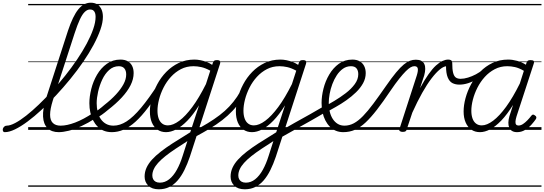

<svg xmlns="http://www.w3.org/2000/svg" viewBox="-208 -959 4019 1418"><path d="M-172 17Q-182 17 -185.5 9.5Q-189 2 -187 -7Q-185 -16 -177 -23.5Q-169 -31 -158 -31Q-133 -31 -96 -50.5Q-59 -70 -14.5 -105Q30 -140 78.5 -186.5Q127 -233 177 -287.5Q227 -342 274 -401Q321 -460 361.5 -520Q402 -580 432.5 -637Q463 -694 480.5 -744.5Q498 -795 498 -835Q498 -845 506 -851Q514 -857 525 -857Q536 -857 544 -851Q552 -845 552 -835Q552 -793 533.5 -740Q515 -687 482.5 -626.5Q450 -566 406.5 -502.5Q363 -439 312 -376.5Q261 -314 207 -256Q153 -198 99 -148Q45 -98 -5 -61Q-55 -24 -97.5 -3.5Q-140 17 -172 17ZM225 17Q173 17 143 -12.5Q113 -42 110 -97.5Q107 -153 131 -229L294 -732Q330 -840 370 -889.5Q410 -939 462 -939Q492 -939 512 -925.5Q532 -912 542 -888.5Q552 -865 552 -835Q552 -822 544 -816Q536 -810 525 -810Q514 -810 506 -816Q498 -822 498 -835Q498 -851 494 -863Q490 -875 481 -882Q472 -889 457 -889Q437 -889 418.5 -871.5Q400 -854 382 -815.5Q364 -777 343 -713L182 -217Q162 -153 162 -112Q162 -71 182 -51Q202 -31 239 -31Q250 -31 254.5 -23.5Q259 -16 257 -7Q255 2 246.5 9.5Q238 17 225 17ZM0 410H394V420H0ZM0 -20H394V0H0ZM0 -505H394V-500H0ZM0 -930H394V-920H0Z M225 17Q213 17 209 9.5Q205 2 208 -7Q211 -16 219.5 -23.5Q228 -31 241 -31Q286 -31 347 -54Q408 -77 480 -125Q488 -130 494 -127Q500 -124 504 -116Q508 -108 506.5 -99.5Q505 -91 498 -86Q442 -50 392 -27Q342 -4 300 6.5Q258 17 225 17ZM394 410V420ZM394 -20V0ZM394 -505V-500ZM394 -930V-920Z M478 -121Q501 -135 522.5 -151Q544 -167 563 -184Q613 -223 648.5 -261.5Q684 -300 704 -337Q724 -374 724 -409Q724 -437 710.5 -453.5Q697 -470 669 -470Q659 -470 654.5 -477Q650 -484 651.5 -494Q653 -504 661 -511.5Q669 -519 682 -519Q714 -519 735.5 -506.5Q757 -494 768 -472Q779 -450 779 -419Q779 -375 756.5 -330Q734 -285 691.5 -239Q649 -193 588 -146Q567 -128 544.5 -112Q522 -96 498 -81ZM394 410H838V420H394ZM394 -20H838V0H394ZM394 -505H838V-500H394ZM394 -930H838V-920H394Z M618 17Q585 17 559 6.5Q533 -4 513 -24Q493 -44 479.5 -70.5Q466 -97 459 -129Q452 -161 452 -197Q452 -246 466 -302Q480 -358 508.5 -407Q537 -456 580.5 -487.5Q624 -519 682 -519Q692 -519 695.5 -511.5Q699 -504 697 -494Q695 -484 687.5 -477Q680 -470 670 -470Q629 -470 598 -442Q567 -414 547 -371Q527 -328 516.5 -281.5Q506 -235 506 -197Q506 -162 513.5 -132Q521 -102 536.5 -79.5Q552 -57 575.5 -44Q599 -31 630 -31Q678 -31 727 -62.5Q776 -94 833.5 -162.5Q891 -231 962 -341Q966 -348 975 -346Q984 -344 989.5 -337Q995 -330 991 -322Q935 -230 886 -165Q837 -100 792.5 -60Q748 -20 705 -1.5Q662 17 618 17ZM838 410V420ZM838 -20V0ZM838 -505V-500ZM838 -930V-920Z M965 439Q914 439 887 412Q860 385 860 345Q860 311 874 280Q888 249 915 219.5Q942 190 980 160.5Q1018 131 1066 100Q1088 86 1110 72.5Q1132 59 1154 45Q1176 31 1197 18L1262 -181Q1218 -111 1175.5 -67.5Q1133 -24 1093.5 -3.5Q1054 17 1018 17Q982 17 955 -1.5Q928 -20 913.5 -54.5Q899 -89 899 -136Q899 -181 912.5 -233Q926 -285 953 -336Q980 -387 1020 -428Q1060 -469 1112 -494Q1164 -519 1228 -519Q1249 -519 1272 -514.5Q1295 -510 1317.5 -501.5Q1340 -493 1359 -480L1365 -497Q1368 -507 1374.5 -511Q1381 -515 1394 -515Q1412 -515 1416.5 -507.5Q1421 -500 1417 -488L1194 199Q1176 252 1154 296.5Q1132 341 1104.5 373Q1077 405 1042.5 422Q1008 439 965 439ZM973 390Q1010 390 1041.5 365Q1073 340 1098 295Q1123 250 1141 192L1176 83Q1161 93 1146.5 102.5Q1132 112 1117 121.5Q1102 131 1087 141Q1045 169 1013 194.5Q981 220 959.5 244Q938 268 927.5 291Q917 314 917 337Q917 352 923 364Q929 376 941.5 383Q954 390 973 390ZM1032 -33Q1070 -33 1116 -67Q1162 -101 1212 -168.5Q1262 -236 1313 -338L1345 -437Q1308 -457 1278 -463.5Q1248 -470 1221 -470Q1170 -470 1128.5 -448.5Q1087 -427 1054.5 -391.5Q1022 -356 1000 -312.5Q978 -269 966.5 -224.5Q955 -180 955 -141Q955 -109 963.5 -84.5Q972 -60 989.5 -46.5Q1007 -33 1032 -33ZM838 410H1473V420H838ZM838 -20H1473V0H838ZM838 -505H1473V-500H838ZM838 -930H1473V-920H838Z M1233 52Q1226 55 1220 50.5Q1214 46 1211 38.5Q1208 31 1209.5 23Q1211 15 1219 11Q1277 -19 1325.5 -48.5Q1374 -78 1414 -108.5Q1454 -139 1485.5 -172.5Q1517 -206 1543 -244.5Q1569 -283 1589 -328Q1595 -339 1604 -339.5Q1613 -340 1619 -332.5Q1625 -325 1621 -314Q1600 -263 1572.5 -220.5Q1545 -178 1510 -141Q1475 -104 1433 -71.5Q1391 -39 1341 -9Q1291 21 1233 52ZM1473 410V420ZM1473 -20V0ZM1473 -505V-500ZM1473 -930V-920Z M1600 439Q1549 439 1522 412Q1495 385 1495 345Q1495 311 1509 280Q1523 249 1550 219.5Q1577 190 1615 160.5Q1653 131 1701 100Q1723 86 1745 72.5Q1767 59 1789 45Q1811 31 1832 18L1897 -181Q1853 -111 1810.5 -67.5Q1768 -24 1728.5 -3.5Q1689 17 1653 17Q1617 17 1590 -1.5Q1563 -20 1548.5 -54.5Q1534 -89 1534 -136Q1534 -181 1547.5 -233Q1561 -285 1588 -336Q1615 -387 1655 -428Q1695 -469 1747 -494Q1799 -519 1863 -519Q1884 -519 1907 -514.5Q1930 -510 1952.5 -501.5Q1975 -493 1994 -480L2000 -497Q2003 -507 2009.5 -511Q2016 -515 2029 -515Q2047 -515 2051.5 -507.5Q2056 -500 2052 -488L1829 199Q1811 252 1789 296.5Q1767 341 1739.5 373Q1712 405 1677.5 422Q1643 439 1600 439ZM1608 390Q1645 390 1676.5 365Q1708 340 1733 295Q1758 250 1776 192L1811 83Q1796 93 1781.5 102.5Q1767 112 1752 121.5Q1737 131 1722 141Q1680 169 1648 194.5Q1616 220 1594.5 244Q1573 268 1562.5 291Q1552 314 1552 337Q1552 352 1558 364Q1564 376 1576.5 383Q1589 390 1608 390ZM1667 -33Q1705 -33 1751 -67Q1797 -101 1847 -168.5Q1897 -236 1948 -338L1980 -437Q1943 -457 1913 -463.5Q1883 -470 1856 -470Q1805 -470 1763.5 -448.5Q1722 -427 1689.5 -391.5Q1657 -356 1635 -312.5Q1613 -269 1601.5 -224.5Q1590 -180 1590 -141Q1590 -109 1598.5 -84.5Q1607 -60 1624.5 -46.5Q1642 -33 1667 -33ZM1473 410H2108V420H1473ZM1473 -20H2108V0H1473ZM1473 -505H2108V-500H1473ZM1473 -930H2108V-920H1473Z M2196 -130Q2144 -99 2085 -66Q2026 -33 1967 0Q1908 33 1853 64Q1847 68 1842.5 63Q1838 58 1836 49Q1834 40 1838.5 29.5Q1843 19 1855 13Q1909 -19 1966.5 -51Q2024 -83 2080.5 -114.5Q2137 -146 2189 -177Q2195 -181 2199.5 -176Q2204 -171 2206 -162Q2208 -153 2206 -144Q2204 -135 2196 -130ZM2108 410V420ZM2108 -20V0ZM2108 -505V-500ZM2108 -930V-920Z M2182 -169Q2218 -188 2261.5 -214Q2305 -240 2345.5 -271Q2386 -302 2412 -337.5Q2438 -373 2438 -411Q2438 -438 2425 -454Q2412 -470 2384 -470Q2373 -470 2368.5 -477Q2364 -484 2365.5 -494Q2367 -504 2374.5 -511.5Q2382 -519 2394 -519Q2426 -519 2448 -506.5Q2470 -494 2481.5 -471.5Q2493 -449 2493 -419Q2493 -380 2473.5 -344.5Q2454 -309 2421.5 -277.5Q2389 -246 2350 -218.5Q2311 -191 2271.5 -169Q2232 -147 2198 -128ZM2108 410H2552V420H2108ZM2108 -20H2552V0H2108ZM2108 -505H2552V-500H2108ZM2108 -930H2552V-920H2108Z M2327 17Q2297 17 2272 6.5Q2247 -4 2227.5 -24Q2208 -44 2194.5 -70.5Q2181 -97 2174 -129.5Q2167 -162 2167 -199Q2167 -249 2181 -304.5Q2195 -360 2223.5 -408.5Q2252 -457 2294.5 -488Q2337 -519 2396 -519Q2406 -519 2410 -511.5Q2414 -504 2412.5 -494Q2411 -484 2403.5 -477Q2396 -470 2384 -470Q2351 -470 2325 -451.5Q2299 -433 2279.5 -403.5Q2260 -374 2246.5 -338Q2233 -302 2226.5 -265.5Q2220 -229 2220 -199Q2220 -164 2227.5 -133.5Q2235 -103 2250 -80Q2265 -57 2286.5 -44Q2308 -31 2336 -31Q2372 -31 2405 -48.5Q2438 -66 2473 -102Q2508 -138 2549 -193Q2590 -248 2642 -323Q2685 -385 2717 -423.5Q2749 -462 2774 -482.5Q2799 -503 2820 -510.5Q2841 -518 2862 -518Q2872 -518 2876 -510.5Q2880 -503 2878.5 -494Q2877 -485 2870 -477.5Q2863 -470 2851 -470Q2839 -470 2824 -461.5Q2809 -453 2788.5 -432.5Q2768 -412 2740 -377Q2712 -342 2676 -289Q2621 -207 2576 -149Q2531 -91 2491.5 -54Q2452 -17 2412.5 0Q2373 17 2327 17ZM2552 410H2677V420H2552ZM2552 -20H2677V0H2552ZM2552 -505H2677V-500H2552ZM2552 -930H2677V-920H2552Z M2766 15Q2754 15 2746 10Q2738 5 2742 -6L2870 -401Q2881 -436 2877.5 -453Q2874 -470 2853 -470Q2843 -470 2838.5 -477.5Q2834 -485 2836 -494Q2838 -503 2845 -510.5Q2852 -518 2864 -518Q2888 -518 2903 -510Q2918 -502 2925.5 -486.5Q2933 -471 2932.5 -449.5Q2932 -428 2925 -402L2894 -308Q2928 -370 2957 -411Q2986 -452 3012 -475.5Q3038 -499 3060.5 -509Q3083 -519 3102 -519Q3114 -519 3118.5 -511.5Q3123 -504 3121 -494Q3119 -484 3111.5 -477Q3104 -470 3091 -470Q3070 -470 3041.5 -447Q3013 -424 2979.5 -380.5Q2946 -337 2910 -273Q2874 -209 2837 -127L2796 -4Q2794 6 2787.5 10.5Q2781 15 2766 15ZM2677 410H3094V420H2677ZM2677 -20H3094V0H2677ZM2677 -505H3094V-500H2677ZM2677 -930H3094V-920H2677Z M3185 -334Q3155 -334 3133 -345.5Q3111 -357 3098.5 -387.5Q3086 -418 3086 -471L3103 -519Q3117 -519 3124.5 -513Q3132 -507 3132 -494Q3132 -447 3138.5 -421.5Q3145 -396 3158.5 -386.5Q3172 -377 3194 -377Q3219 -377 3248.5 -386Q3278 -395 3306.5 -410Q3335 -425 3357 -444Q3364 -449 3370 -445Q3376 -441 3377.5 -433Q3379 -425 3373 -419Q3345 -394 3313.5 -374.5Q3282 -355 3249 -344.5Q3216 -334 3185 -334ZM3094 410H3157V420H3094ZM3094 -20H3157V0H3094ZM3094 -505H3157V-500H3094ZM3094 -930H3157V-920H3094Z M3337 17Q3300 17 3273 -1.5Q3246 -20 3231 -54.5Q3216 -89 3216 -136Q3216 -182 3230 -234Q3244 -286 3271 -336.5Q3298 -387 3338 -428.5Q3378 -470 3430 -494.5Q3482 -519 3545 -519Q3577 -519 3611.5 -509.5Q3646 -500 3676 -481L3681 -497Q3685 -508 3691.5 -511.5Q3698 -515 3711 -515Q3729 -515 3734 -508Q3739 -501 3734 -489L3607 -100Q3600 -77 3599 -62Q3598 -47 3603.5 -39.5Q3609 -32 3621 -32Q3638 -32 3654.5 -43Q3671 -54 3687 -70.5Q3703 -87 3715 -103Q3721 -111 3727 -112.5Q3733 -114 3742 -107Q3752 -101 3753 -94Q3754 -87 3750 -80Q3738 -62 3717.5 -39Q3697 -16 3670 0.5Q3643 17 3611 17Q3588 17 3573.5 8Q3559 -1 3552.5 -17Q3546 -33 3546.5 -54Q3547 -75 3554 -100Q3561 -120 3567.5 -141.5Q3574 -163 3581 -184Q3537 -113 3494 -68.5Q3451 -24 3411.5 -3.5Q3372 17 3337 17ZM3273 -141Q3273 -109 3281.5 -84.5Q3290 -60 3307.5 -46.5Q3325 -33 3350 -33Q3388 -33 3434 -67.5Q3480 -102 3530 -170.5Q3580 -239 3631 -342L3661 -436Q3625 -457 3595.5 -463.5Q3566 -470 3538 -470Q3488 -470 3446 -448Q3404 -426 3372 -390.5Q3340 -355 3318 -311.5Q3296 -268 3284.5 -223.5Q3273 -179 3273 -141ZM3156 410H3791V420H3156ZM3156 -20H3791V0H3156ZM3156 -505H3791V-500H3156ZM3156 -930H3791V-920H3156Z"/></svg>

Font: Playwrite DE LA Guides
Style: Regular
Weight: 400
Designer: Veronika Burian, José Scaglione
Foundry: TypeTogether
Version: Version 1.003